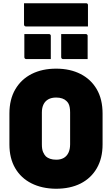

<svg xmlns="http://www.w3.org/2000/svg" viewBox="-20 -1143 690 1183"><path d="M326 -720Q412 -720 476.5 -687Q541 -654 576.5 -592.5Q612 -531 612 -443V-253Q612 -168 576.5 -106.5Q541 -45 477 -12.5Q413 20 324 20Q238 19 173.5 -13.5Q109 -46 73.5 -107Q38 -168 38 -253V-443Q38 -531 74.5 -593Q111 -655 175.5 -687.5Q240 -720 326 -720ZM238 -254Q238 -223 245.5 -206Q253 -189 263 -179Q273 -170 289 -164.5Q305 -159 327 -159Q353 -159 372 -169.5Q391 -180 401.5 -201.5Q412 -223 412 -254V-450Q412 -468 409.5 -481.5Q407 -495 402 -504.5Q397 -514 389 -521Q379 -531 363 -536.5Q347 -542 326 -542Q297 -542 277.5 -531Q258 -520 248 -499.5Q238 -479 238 -450ZM130 -933Q168 -933 206.5 -933Q245 -933 282 -933Q286 -933 288 -931.5Q290 -930 291.5 -928Q293 -926 293 -922V-779Q256 -779 217.5 -779Q179 -779 141 -779Q138 -779 135.5 -780.5Q133 -782 131.5 -784.5Q130 -787 130 -790ZM357 -933Q394 -933 432.5 -933Q471 -933 509 -933Q513 -933 515 -931.5Q517 -930 518.5 -928Q520 -926 520 -922V-779Q482 -779 443.5 -779Q405 -779 368 -779Q365 -779 362.5 -780.5Q360 -782 358.5 -784.5Q357 -787 357 -790ZM128 -1123H511Q516 -1123 519 -1120Q522 -1117 522 -1112Q522 -1077 522 -1045.5Q522 -1014 522 -980H139Q136 -980 133.5 -981.5Q131 -983 129.5 -985.5Q128 -988 128 -991Q128 -1025 128 -1056.5Q128 -1088 128 -1123Z"/></svg>

Font: Recursive Black
Style: Regular
Weight: 900
Version: Version 1.085